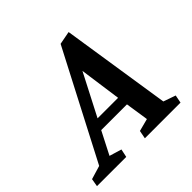

<svg xmlns="http://www.w3.org/2000/svg" viewBox="-216 -780 933 933"><g transform="rotate(-45 250.0 -313.5)"><path d="M-56 0 -49 -41 21 -62 308 -614 376 -627 463 -63 526 -41 518 0H273L281 -42L346 -59L328 -178H151L91 -61L154 -42L145 0ZM179 -231H320L290 -446Z"/></g></svg>

Font: Manuale SemiBold
Style: Italic
Weight: 600
Italic angle: -11°
Designer: Eduardo Tunni / Pablo Cosgaya
Foundry: Eduardo Tunni / Pablo Cosgaya
Version: Version 1.002